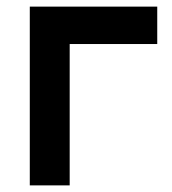

<svg xmlns="http://www.w3.org/2000/svg" viewBox="-20 -560 520 580"><path d="M190.5 0V-427H455V-540H70V0Z"/></svg>

Font: Hauora
Style: Bold
Weight: 700
Designer: Wayne Shih
Foundry: WCYS
Version: Version 1.001;hotconv 1.0.109;makeotfexe 2.5.65596